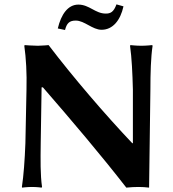

<svg xmlns="http://www.w3.org/2000/svg" viewBox="-20 -854 788 877"><path d="M101 -445 96 -200C93 -122 88 -53 80 0L81 3C81 3 104 0 126 0C150 0 170 3 170 3L172 0C164 -57 165 -122 166 -200L170 -455H176C307 -304 442 -145 557 3C574 1 597 0 613 0C629 0 645 1 661 3L667 -445C667 -520 669 -592 677 -645L675 -648C675 -648 648 -645 626 -645C602 -645 576 -648 576 -648L574 -645C582 -588 585 -520 587 -445V-200H584C459 -332 314 -501 202 -648C202 -648 171 -645 153 -645C130 -645 93 -648 93 -648L91 -645C99 -588 103 -520 101 -445ZM463 -792C415 -792 388 -833 338 -833C290 -833 259 -788 244 -724L277 -717C285 -748 297 -760 326 -760C366 -760 402 -718 444 -718C495 -718 530 -761 544 -825L512 -834C499 -798 484 -792 463 -792Z"/></svg>

Font: Libertinus Sans
Style: Bold
Weight: 700
Designer: Philipp H. Poll, Khaled Hosny
Foundry: Caleb Maclennan
Version: Version 7.050;RELEASE